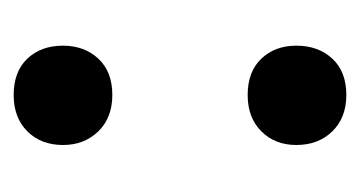

<svg xmlns="http://www.w3.org/2000/svg" viewBox="-146 -388 539 288"><g transform="rotate(-90 124.0 -244.5)"><path d="M125 5Q91 5 70.5 -16Q50 -37 50 -70Q50 -102 70.5 -122.5Q91 -143 125 -143Q160 -143 179.5 -122.5Q199 -102 199 -70Q199 -37 179.5 -16Q160 5 125 5ZM125 -346Q91 -346 70.5 -367Q50 -388 50 -420Q50 -453 70.5 -473.5Q91 -494 125 -494Q160 -494 179.5 -473.5Q199 -453 199 -420Q199 -388 179.5 -367Q160 -346 125 -346Z"/></g></svg>

Font: Nunito ExtraLight
Style: Bold
Weight: 700
Version: Version 3.602